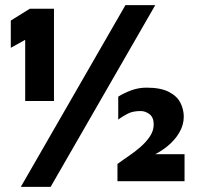

<svg xmlns="http://www.w3.org/2000/svg" viewBox="-20 -705 788 747"><path d="M78 -312V-589L94 -559L22 -519V-625L96 -671H190V-312ZM61 22 468 -685H584L177 22ZM437 0V-67Q457 -82 481.5 -98.5Q506 -115 528 -134.5Q550 -154 564 -175.5Q578 -197 578 -221Q578 -248 562 -260.5Q546 -273 527 -273Q497 -273 477.5 -263Q458 -253 440 -240V-329Q462 -343 490.5 -353.5Q519 -364 550 -364Q605 -364 637 -347.5Q669 -331 682 -305Q695 -279 695 -251Q695 -219 677.5 -189Q660 -159 629.5 -134.5Q599 -110 560 -94L550 -105H698V0Z"/></svg>

Font: Maven Pro ExtraBold
Style: Regular
Weight: 800
Designer: Joe Prince
Foundry: Joe Prince
Version: Version 2.100